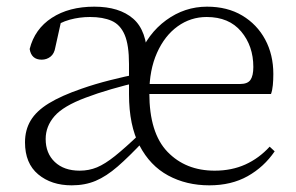

<svg xmlns="http://www.w3.org/2000/svg" viewBox="-20 -542 888 576"><path d="M195 14Q134 14 94.5 -19Q55 -52 55 -115Q55 -152 72 -180.5Q89 -209 126.5 -232Q164 -255 225 -276Q265 -290 310.5 -301.5Q356 -313 397 -321V-296Q357 -287 314 -274.5Q271 -262 237 -249Q170 -224 143.5 -193.5Q117 -163 117 -125Q117 -82 144.5 -56Q172 -30 219 -30Q247 -30 271 -40Q295 -50 325 -74Q355 -98 399 -140L415 -120H412Q367 -72 333 -42.5Q299 -13 267 0.5Q235 14 195 14ZM608 14Q539 14 484.5 -15.5Q430 -45 398.5 -105.5Q367 -166 367 -259V-350Q367 -407 354 -437.5Q341 -468 315 -479.5Q289 -491 250 -491Q219 -491 189.5 -483Q160 -475 128 -453L164 -481L146 -400Q143 -381 131.5 -372Q120 -363 105 -363Q74 -363 69 -395Q84 -455 135.5 -488.5Q187 -522 263 -522Q338 -522 379.5 -486Q421 -450 422 -368L396 -371Q423 -441 478.5 -481.5Q534 -522 601 -522Q662 -522 706.5 -495.5Q751 -469 775.5 -423.5Q800 -378 800 -320Q800 -302 798.5 -286.5Q797 -271 793 -260H393V-290H700Q723 -290 731.5 -302.5Q740 -315 740 -341Q740 -404 703.5 -447.5Q667 -491 600 -491Q552 -491 513 -463Q474 -435 451 -383.5Q428 -332 428 -263Q428 -143 482.5 -86.5Q537 -30 624 -30Q675 -30 716 -48.5Q757 -67 789 -102L804 -88Q772 -41 723 -13.5Q674 14 608 14Z"/></svg>

Font: Noto Serif JP
Style: Regular
Weight: 200
Designer: Ryoko NISHIZUKA 西塚涼子 (kana & ideographs); Frank Grießhammer (Latin, Greek & Cyrillic); Wenlong ZHANG 张文龙 (bopomofo); San
Foundry: Adobe
Version: Version 2.001;hotconv 1.1.0;makeotfexe 2.6.0